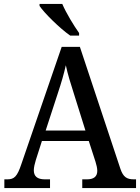

<svg xmlns="http://www.w3.org/2000/svg" viewBox="-20 -951 708 971"><path d="M335 -771H380V-784C353 -822 314 -886 295 -931H180V-921C203 -886 283 -807 335 -771ZM2 0H233V-44H207C168 -44 151 -60 151 -90C151 -104 156 -125 161 -141L192 -238H429L463 -133C468 -117 472 -100 472 -87C472 -58 454 -44 420 -44H396V0H668V-44H657C621 -44 603 -56 589 -97L384 -714H292L88 -121C67 -58 52 -44 17 -44H2ZM211 -291 273 -481C291 -535 303 -577 313 -621C322 -577 337 -529 355 -473L412 -291Z"/></svg>

Font: Noto Serif Devanagari SemiCondensed Medium
Style: Regular
Weight: 500
Width: 4
Designer: Universal Thirst, Indian Type Foundry and the Monotype Design Team
Foundry: Monotype Imaging Inc.
Version: Version 2.004